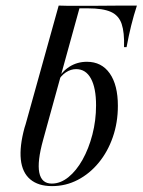

<svg xmlns="http://www.w3.org/2000/svg" viewBox="-20 -643 501 675"><path d="M162.9 11.3Q114.5 11.3 86.3 -12.5Q58.1 -36.3 53.2 -82.3Q48.4 -128.2 66.1 -193.5L70.2 -206.5H146.8L131.5 -150.8Q110.5 -75 118.1 -36.3Q125.8 2.4 162.1 2.4Q192.7 2.4 220.6 -20.2Q248.4 -42.7 270.2 -81.5Q291.9 -120.2 304.8 -169.8Q317.7 -219.4 317.7 -272.6Q317.7 -333.9 299.6 -366.9Q281.5 -400 247.6 -400Q229 -400 211.7 -388.7Q194.4 -377.4 180.6 -353.2V-359.7Q196.8 -391.1 224.2 -408.5Q251.6 -425.8 285.5 -425.8Q337.1 -425.8 365.7 -385.1Q394.4 -344.4 394.4 -271Q394.4 -212.1 376.6 -160.9Q358.9 -109.7 327 -71Q295.2 -32.3 253.2 -10.5Q211.3 11.3 162.9 11.3ZM70.2 -206.5 186.3 -623.4Q199.2 -622.6 217.7 -622.6Q236.3 -622.6 260.5 -622.6Q284.7 -622.6 310.1 -622.6Q335.5 -622.6 361.3 -623Q387.1 -623.4 412.5 -623.4Q437.9 -623.4 461.3 -623.4Q450 -588.7 441.1 -552.8Q432.3 -516.9 425 -477.4H416.1Q417.7 -529 407.7 -558.9Q397.6 -588.7 369.8 -601.2Q341.9 -613.7 288.7 -613.7H257.3L259.7 -615.3L146.8 -206.5Z"/></svg>

Font: Playfair 144pt SemiCondensed
Style: Italic
Weight: 400
Width: 4
Italic angle: -15.6°
Designer: Claus Eggers Sørensen
Foundry: Claus Eggers Sørensen
Version: Version 2.203